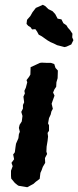

<svg xmlns="http://www.w3.org/2000/svg" viewBox="-20 -767 327 803"><path d="M26 -53 33 -72 28 -86 39 -101 35 -121 42 -130 45 -153 47 -166 57 -189 59 -206 63 -216 59 -232 62 -245 71 -259 74 -282 69 -299 76 -313V-328L81 -339L78 -363L84 -376L82 -387L88 -400L94 -423L91 -432L101 -445L107 -455L108 -486L132 -497L147 -504L155 -505L177 -504H193L207 -499L212 -483L222 -472L221 -440L216 -423L215 -404L208 -394L202 -380L208 -367L200 -345L196 -333L201 -312L195 -301L192 -288L185 -273L181 -251L185 -243V-220L179 -211L181 -196L179 -178L175 -154L174 -133L177 -123L168 -106L169 -86L159 -69L154 -55L149 -44L146 -19L130 -7L120 2L94 16L58 10L53 7L42 -2L27 -20L26 -31ZM250 -570 231 -575 219 -578 205 -585 191 -591 179 -598 169 -605 155 -615 142 -622 135 -635 128 -645 114 -644 108 -653 98 -659 91 -667 93 -684 107 -700 116 -716 130 -734 144 -740 159 -747 170 -741 182 -729 200 -720 211 -708 221 -689 237 -686 245 -670 258 -661 264 -651 273 -641 283 -626 282 -611 287 -599 278 -581 258 -572Z"/></svg>

Font: Winky Rough Medium
Style: Italic
Weight: 500
Italic angle: -8.97852°
Designer: Simon Atzbach
Foundry: typofactur
Version: Version 1.206; ttfautohint (v1.8.4.7-5d5b)